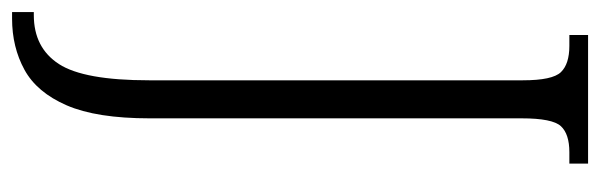

<svg xmlns="http://www.w3.org/2000/svg" viewBox="-358 -396 994 318"><g transform="rotate(90 139.0 -237.0)"><path d="M0 240V204H5Q59 204 86 162.5Q113 121 113 13V-606Q113 -655 99.5 -669Q86 -683 56 -683H38V-714H251V-683H232Q202 -683 189 -669Q176 -655 176 -604V12Q176 100 154.5 149.5Q133 199 95.5 219.5Q58 240 11 240Z"/></g></svg>

Font: Noto Serif ExtraCondensed Light
Style: Regular
Weight: 300
Width: 2
Designer: Monotype Design Team
Foundry: Monotype Imaging Inc.
Version: Version 2.014; ttfautohint (v1.8.4.7-5d5b)